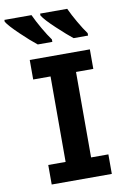

<svg xmlns="http://www.w3.org/2000/svg" viewBox="-136 -968 676 1026"><g transform="rotate(-10 202.5 -455.0)"><path d="M385.3 0H59.1V-106H153.3V-569.8H59.1V-675.8H385.3V-569.8H291.5V-106H385.3ZM388.7 -750H310.1Q279.8 -773.9 226.6 -823.5Q173.3 -873 156.7 -899.9V-910.2H303.7Q319.8 -875 344.2 -832.8Q368.7 -790.5 388.7 -763.2ZM194.8 -750H115.7Q80.1 -777.8 29.1 -826.7Q-22 -875.5 -37.1 -899.9V-910.2H109.9Q126 -875 150.4 -832.8Q174.8 -790.5 194.8 -763.2Z"/></g></svg>

Font: Cadman
Style: Bold
Weight: 700
Designer: Paul James MIller
Foundry: High-Logic / Made with FontCreator
Version: Version 2.114;March 28, 2021;FontCreator 13.0.0.2683 64-bit